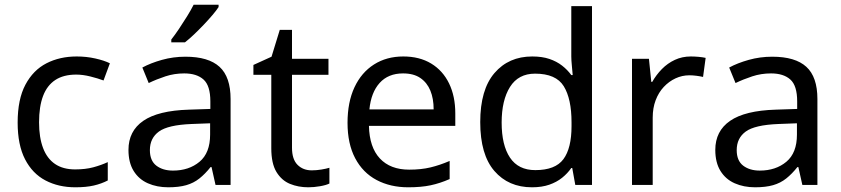

<svg xmlns="http://www.w3.org/2000/svg" viewBox="-20 -786 3575 816"><path d="M300 10Q229 10 173.5 -19Q118 -48 86.5 -109Q55 -170 55 -265Q55 -364 88 -426Q121 -488 177.5 -517Q234 -546 306 -546Q347 -546 385 -537.5Q423 -529 447 -517L420 -444Q396 -453 364 -461Q332 -469 304 -469Q250 -469 215 -446Q180 -423 163 -378Q146 -333 146 -266Q146 -202 163 -157Q180 -112 214 -89Q248 -66 299 -66Q343 -66 376.5 -75Q410 -84 438 -97V-19Q411 -5 378.5 2.5Q346 10 300 10Z M768 -545Q866 -545 913 -502Q960 -459 960 -365V0H896L879 -76H875Q852 -47 827.5 -27.5Q803 -8 771.5 1Q740 10 695 10Q647 10 608.5 -7Q570 -24 548 -59.5Q526 -95 526 -149Q526 -229 589 -272.5Q652 -316 783 -320L874 -323V-355Q874 -422 845 -448Q816 -474 763 -474Q721 -474 683 -461.5Q645 -449 612 -433L585 -499Q620 -518 668 -531.5Q716 -545 768 -545ZM794 -259Q694 -255 655.5 -227Q617 -199 617 -148Q617 -103 644.5 -82Q672 -61 715 -61Q783 -61 828 -98.5Q873 -136 873 -214V-262ZM909 -756Q900 -742 883 -722Q866 -702 845.5 -680.5Q825 -659 804.5 -639.5Q784 -620 766 -606H708V-618Q723 -637 740.5 -663Q758 -689 775 -716.5Q792 -744 803 -766H909Z M1305 -62Q1325 -62 1346 -65.5Q1367 -69 1380 -73V-6Q1366 1 1340 5.5Q1314 10 1290 10Q1248 10 1212.5 -4.5Q1177 -19 1155 -55Q1133 -91 1133 -156V-468H1057V-510L1134 -545L1169 -659H1221V-536H1376V-468H1221V-158Q1221 -109 1244.5 -85.5Q1268 -62 1305 -62Z M1694 -546Q1763 -546 1812.5 -516Q1862 -486 1888.5 -431.5Q1915 -377 1915 -304V-251H1548Q1550 -160 1594.5 -112.5Q1639 -65 1719 -65Q1770 -65 1809.5 -74.5Q1849 -84 1891 -102V-25Q1850 -7 1810 1.5Q1770 10 1715 10Q1639 10 1580.5 -21Q1522 -52 1489.5 -113.5Q1457 -175 1457 -264Q1457 -352 1486.5 -415Q1516 -478 1569.5 -512Q1623 -546 1694 -546ZM1693 -474Q1630 -474 1593.5 -433.5Q1557 -393 1550 -321H1823Q1823 -367 1809 -401Q1795 -435 1766.5 -454.5Q1738 -474 1693 -474Z M2241 10Q2141 10 2081 -59.5Q2021 -129 2021 -267Q2021 -405 2081.5 -475.5Q2142 -546 2242 -546Q2284 -546 2315 -535.5Q2346 -525 2369 -507Q2392 -489 2408 -467H2414Q2413 -480 2410.5 -505.5Q2408 -531 2408 -546V-760H2496V0H2425L2412 -72H2408Q2392 -49 2369 -30.5Q2346 -12 2314.5 -1Q2283 10 2241 10ZM2255 -63Q2340 -63 2374.5 -109.5Q2409 -156 2409 -250V-266Q2409 -366 2376 -419.5Q2343 -473 2254 -473Q2183 -473 2147.5 -416.5Q2112 -360 2112 -265Q2112 -169 2147.5 -116Q2183 -63 2255 -63Z M2916 -546Q2931 -546 2948.5 -544.5Q2966 -543 2979 -540L2968 -459Q2955 -462 2939.5 -464Q2924 -466 2910 -466Q2879 -466 2851 -453Q2823 -440 2801 -416.5Q2779 -393 2766.5 -360Q2754 -327 2754 -286V0H2666V-536H2738L2748 -438H2752Q2769 -468 2793 -492.5Q2817 -517 2848 -531.5Q2879 -546 2916 -546Z M3262 -545Q3360 -545 3407 -502Q3454 -459 3454 -365V0H3390L3373 -76H3369Q3346 -47 3321.5 -27.5Q3297 -8 3265.5 1Q3234 10 3189 10Q3141 10 3102.5 -7Q3064 -24 3042 -59.5Q3020 -95 3020 -149Q3020 -229 3083 -272.5Q3146 -316 3277 -320L3368 -323V-355Q3368 -422 3339 -448Q3310 -474 3257 -474Q3215 -474 3177 -461.5Q3139 -449 3106 -433L3079 -499Q3114 -518 3162 -531.5Q3210 -545 3262 -545ZM3288 -259Q3188 -255 3149.5 -227Q3111 -199 3111 -148Q3111 -103 3138.5 -82Q3166 -61 3209 -61Q3277 -61 3322 -98.5Q3367 -136 3367 -214V-262Z"/></svg>

Font: Noto Sans Sinhala
Style: Regular
Weight: 400
Designer: Jelle Bosma - Monotype Design Team
Foundry: Monotype Imaging Inc.
Version: Version 2.006